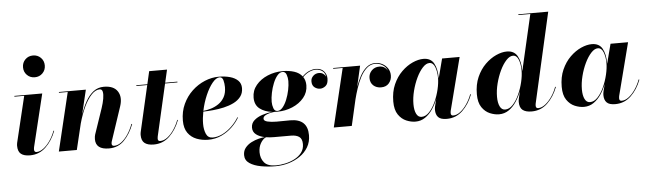

<svg xmlns="http://www.w3.org/2000/svg" viewBox="-57 -994 5036 1489"><g transform="rotate(-5 2461.5 -250.0)"><path d="M149.7 -675Q149.7 -711.2 174 -735.5Q198.2 -759.8 234.4 -759.8Q270.5 -759.8 294.9 -735.5Q319.3 -711.2 319.3 -675Q319.3 -638.9 294.9 -614.5Q270.5 -590.1 234.4 -590.1Q198.2 -590.1 174 -614.5Q149.7 -638.9 149.7 -675ZM347.4 -163.1Q318.8 -88.1 267.7 -39.2Q216.6 9.8 144.5 9.8Q98.1 9.8 74.5 -9.2Q50.8 -28.1 50.8 -73Q50.8 -76.7 51.5 -83.6Q52.2 -90.6 53.2 -95L139.6 -454.1H63.5V-460H280.5L180.9 -50Q180.2 -45.7 179.6 -40.6Q179 -35.6 179 -32Q179 -23.7 183.1 -17.6Q187.3 -11.5 197 -11.5Q222.9 -11.5 250.2 -31.6Q277.6 -51.8 301.9 -86.4Q326.2 -121.1 342.5 -165Z M478.5 -454.1H410.2V-460H620.1L574.2 -268.6Q593.5 -325.2 619.1 -370.8Q644.8 -416.5 679.4 -443.4Q714.1 -470.2 760.5 -470.2Q837.2 -470.2 867.1 -424.1Q897 -377.9 873.8 -307.9L785.4 -43Q782.5 -34.2 782.5 -24.9Q782.5 -7.1 801.5 -7.1Q829.3 -7.1 857.1 -27.8Q884.8 -48.6 908.7 -84.2Q932.6 -119.9 949 -164.6L954.6 -163.1Q926 -88.1 878.8 -39.2Q831.5 9.8 759.5 9.8Q656.5 9.8 656.5 -71Q656.5 -82.5 658 -91.2Q659.4 -99.9 661.6 -106.9L729.5 -306.6Q742.4 -345 748.2 -378.4Q753.9 -411.9 749.5 -432.5Q745.1 -453.1 727.1 -453.1Q693.8 -453.1 662.4 -419.4Q630.9 -385.7 604.1 -328.9Q577.4 -272 558.1 -202.4L509.5 0H369.6Z M1310.8 -163.1Q1282.2 -88.1 1231.1 -39.2Q1179.9 9.8 1107.9 9.8Q1061.5 9.8 1037.1 -9.2Q1012.7 -28.1 1012.7 -73Q1012.7 -76.7 1013.4 -83.6Q1014.2 -90.6 1015.1 -95L1097.4 -454.1H1012.9V-460H1098.9L1121.8 -560.1H1260.7L1237.8 -460H1332.8V-454.1H1236.3L1143.8 -50Q1143.1 -45.7 1142.5 -40.6Q1141.8 -35.6 1141.8 -32Q1141.8 -12.9 1159.9 -12.9Q1189.5 -12.9 1217.4 -34.8Q1245.4 -56.6 1268.4 -91.4Q1291.5 -126.2 1305.9 -165Z M1502.7 -115.5Q1502.7 -71.3 1517.2 -37.8Q1531.7 -4.4 1568.6 -4.4Q1606.9 -4.4 1645.3 -23.7Q1683.6 -43 1716.4 -74.6Q1749.3 -106.2 1771.5 -143.1H1777.3Q1755.4 -104.5 1719.1 -69.5Q1682.9 -34.4 1635.4 -12.3Q1587.9 9.8 1532.5 9.8Q1484.6 9.8 1442.6 -6.3Q1400.6 -22.5 1374.6 -58.7Q1348.6 -95 1348.6 -155Q1348.6 -225.6 1375.5 -283.4Q1402.3 -341.3 1446.9 -383.2Q1491.5 -425 1545.7 -447.6Q1599.9 -470.2 1654.5 -470.2Q1703.1 -470.2 1742.3 -459.4Q1781.5 -448.5 1804.6 -425.7Q1827.6 -402.8 1827.6 -366.9Q1827.6 -327.4 1806.5 -300.2Q1785.4 -272.9 1750.5 -255.7Q1715.6 -238.5 1673.7 -229Q1631.8 -219.5 1589.7 -215.6Q1547.6 -211.7 1512.7 -210.9Q1502.7 -160.4 1502.7 -115.5ZM1661.6 -464.8Q1634.5 -464.8 1605.2 -429.2Q1575.9 -393.6 1551.4 -336.9Q1526.9 -280.3 1513.7 -216.8Q1542 -219.2 1573.7 -228.9Q1605.5 -238.5 1633.4 -257.7Q1661.4 -276.9 1679 -308.3Q1696.5 -339.8 1696.5 -386Q1696.5 -413.6 1689.6 -439.2Q1682.6 -464.8 1661.6 -464.8Z M2084 -160.2Q2073 -160.2 2062.5 -160.9Q2043.5 -158.9 2022.8 -153.8Q2002.2 -148.7 1987.7 -139.2Q1973.1 -129.6 1973.1 -114.5Q1973.1 -98.1 2001.8 -91.1Q2030.5 -84 2071.8 -84Q2098.1 -84 2127.7 -84.5Q2157.2 -85 2178 -85Q2313.2 -85 2313.2 42Q2313.2 95 2289.2 135.5Q2265.1 176 2224.7 203.7Q2184.3 231.4 2134.9 245.6Q2085.4 259.8 2034.9 259.8Q1976.1 259.8 1921.8 249.9Q1867.4 240 1832.9 216.7Q1798.3 193.4 1798.3 152.8Q1798.3 118.9 1817.5 95.5Q1836.7 72 1865.1 57.5Q1893.6 43 1922.4 35.9Q1951.2 28.8 1970.5 27.6Q1929.4 19.3 1903.7 -0.6Q1877.9 -20.5 1877.9 -54Q1877.9 -87.9 1902.8 -110.4Q1927.7 -132.8 1965.8 -145.5Q2003.9 -158.2 2043 -162.6Q1985.8 -169.4 1948.2 -198.6Q1910.6 -227.8 1910.6 -285.2Q1910.6 -340.1 1945.2 -381.8Q1979.7 -423.6 2035.3 -446.9Q2090.8 -470.2 2153.8 -470.2Q2202.6 -470.2 2242.6 -457.3Q2282.5 -444.3 2304.7 -415.5Q2331.1 -441.9 2358.3 -453.4Q2385.5 -464.8 2408 -464.8Q2452.1 -464.8 2473.3 -439.6Q2494.4 -414.3 2494.4 -383.1Q2494.4 -341.8 2473.8 -325.4Q2453.1 -309.1 2430.7 -309.1Q2408.2 -309.1 2388.3 -324Q2368.4 -338.9 2368.4 -371.3Q2368.4 -396 2387 -413.6Q2405.5 -431.2 2432.1 -431.2Q2453.9 -431.2 2468.9 -418.3Q2483.9 -405.5 2486.3 -392.3Q2482.4 -426.5 2460.6 -442.7Q2438.7 -459 2408 -459Q2385.5 -459 2359.6 -447.6Q2333.7 -436.3 2308.1 -410.6Q2326.7 -383.5 2326.7 -345.2Q2326.7 -290.3 2292.2 -248.7Q2257.8 -207 2202.4 -183.6Q2147 -160.2 2084 -160.2ZM2086.4 -166Q2108.4 -166 2127.3 -188.6Q2146.2 -211.2 2160.4 -246.3Q2174.6 -281.5 2182.5 -319.9Q2190.4 -358.4 2190.4 -389.9Q2190.4 -415.3 2181.8 -439.6Q2173.1 -463.9 2151.4 -463.9Q2129.4 -463.9 2110.5 -441.3Q2091.6 -418.7 2077.4 -383.5Q2063.2 -348.4 2055.3 -309.9Q2047.4 -271.5 2047.4 -240Q2047.4 -214.6 2056 -190.3Q2064.7 -166 2086.4 -166ZM1919.7 141.1Q1919.7 189 1946.7 221.2Q1973.6 253.4 2038.3 253.4Q2071.8 253.4 2110.1 245.2Q2148.4 237.1 2182.6 219.6Q2216.8 202.1 2238.5 174.2Q2260.3 146.2 2260.3 106.9Q2260.3 66.2 2237.4 50Q2214.6 33.9 2173.1 33.9H2040.8Q2007.8 33.9 1980 29.3Q1955.6 39.8 1937.6 70.2Q1919.7 100.6 1919.7 141.1Z M2618.9 -454.1H2545.2V-460H2755.1L2718 -297.4Q2733.2 -341.6 2754.6 -381.1Q2776.1 -420.7 2805.7 -445.4Q2835.2 -470.2 2874.3 -470.2Q2902.3 -470.2 2927.9 -457Q2953.4 -443.8 2969.7 -419.9Q2986.1 -396 2986.1 -364Q2986.1 -329.1 2964.5 -303.6Q2942.9 -278.1 2903.1 -278.1Q2866.9 -278.1 2843.1 -299.4Q2819.3 -320.8 2819.3 -357.9Q2819.3 -391.8 2842.9 -415.9Q2866.5 -439.9 2903.1 -439.9Q2927 -439.9 2943.4 -428.2Q2959.7 -416.5 2966.8 -400.6Q2957.5 -430.9 2930.3 -447.6Q2903.1 -464.4 2873.3 -464.4Q2835.4 -464.4 2806.8 -438.7Q2778.1 -413.1 2757.1 -372.8Q2736.1 -332.5 2721.3 -287.6Q2706.5 -242.7 2696.8 -204.1L2650.1 0H2510Z M3353.8 -314Q3353.8 -310.8 3353.8 -307.6L3393.3 -460H3529.8L3424.6 -50Q3423.8 -45.7 3423.2 -40.6Q3422.6 -35.6 3422.6 -32Q3422.6 -12 3440.9 -12Q3468.5 -12 3496.5 -33.4Q3524.4 -54.9 3548.1 -90Q3571.8 -125 3586.4 -165L3592 -163.1Q3563.5 -88.1 3512.2 -39.2Q3460.9 9.8 3388.9 9.8Q3342.5 9.8 3323 -10.4Q3303.5 -30.5 3303.5 -68.1Q3303.5 -79.3 3306.4 -94L3321 -152.8Q3304.7 -110.4 3279.8 -73.2Q3254.9 -36.1 3221.4 -13.2Q3188 9.8 3145.8 9.8Q3111.3 9.8 3074.6 -5.6Q3037.8 -21 3012.5 -58.1Q2987.1 -95.2 2987.1 -160.2Q2987.1 -235.4 3012.7 -293Q3038.3 -350.6 3078.6 -390Q3118.9 -429.4 3163.9 -449.6Q3209 -469.7 3248 -469.7Q3305.2 -469.7 3329.5 -426.3Q3353.8 -382.8 3353.8 -314ZM3348.9 -314Q3348.9 -361.3 3335 -397.5Q3321 -433.6 3292 -433.6Q3266.1 -433.6 3239.5 -404.9Q3212.9 -376.2 3190.7 -330Q3168.5 -283.7 3154.8 -230Q3141.1 -176.3 3141.1 -126Q3141.1 -79.6 3155 -51.3Q3168.9 -22.9 3195.8 -22.9Q3228 -22.9 3255.9 -52.6Q3283.7 -82.3 3304.6 -128.1Q3325.4 -173.8 3337.2 -223.6Q3348.9 -273.4 3348.9 -314Z M4004.4 -314Q4004.4 -310.8 4004.4 -307.4L4105 -744.1H4012.2V-750H4244.9L4086.2 -50Q4085.4 -45.7 4084.8 -40.6Q4084.2 -35.6 4084.2 -32Q4084.2 -23.7 4088.1 -17.6Q4092 -11.5 4102.3 -11.5Q4129.2 -11.5 4157.1 -32.8Q4185.1 -54.2 4209.1 -89.2Q4233.2 -124.3 4247.6 -165L4253.2 -163.1Q4224.6 -88.1 4173.3 -39.2Q4122.1 9.8 4050 9.8Q4003.7 9.8 3979.9 -9.2Q3956.1 -28.1 3956.1 -73Q3956.1 -76.7 3956.9 -83.6Q3957.8 -90.6 3958.5 -95L3972.9 -156.2Q3956.5 -113 3931.6 -75.1Q3906.7 -37.1 3872.9 -13.7Q3839.1 9.8 3796.4 9.8Q3762 9.8 3725.2 -5.6Q3688.5 -21 3663.1 -58.1Q3637.7 -95.2 3637.7 -160.2Q3637.7 -235.4 3663.2 -293.1Q3688.7 -350.8 3728.9 -390.3Q3769 -429.7 3814 -450Q3858.9 -470.2 3897.5 -470.2Q3954.6 -470.2 3979.5 -426.5Q4004.4 -382.8 4004.4 -314ZM3999.5 -314Q3999.5 -361.3 3985.6 -397.5Q3971.7 -433.6 3942.6 -433.6Q3916.7 -433.6 3890.1 -404.9Q3863.5 -376.2 3841.3 -330Q3819.1 -283.7 3805.4 -230Q3791.7 -176.3 3791.7 -126Q3791.7 -79.6 3805.7 -51.3Q3819.6 -22.9 3846.4 -22.9Q3878.7 -22.9 3906.5 -52.6Q3934.3 -82.3 3955.2 -128.1Q3976.1 -173.8 3987.8 -223.6Q3999.5 -273.4 3999.5 -314Z M4665 -314Q4665 -310.8 4665 -307.6L4704.6 -460H4841.1L4735.8 -50Q4735.1 -45.7 4734.5 -40.6Q4733.9 -35.6 4733.9 -32Q4733.9 -12 4752.2 -12Q4779.8 -12 4807.7 -33.4Q4835.7 -54.9 4859.4 -90Q4883.1 -125 4897.7 -165L4903.3 -163.1Q4874.8 -88.1 4823.5 -39.2Q4772.2 9.8 4700.2 9.8Q4653.8 9.8 4634.3 -10.4Q4614.7 -30.5 4614.7 -68.1Q4614.7 -79.3 4617.7 -94L4632.3 -152.8Q4616 -110.4 4591.1 -73.2Q4566.2 -36.1 4532.7 -13.2Q4499.3 9.8 4457 9.8Q4422.6 9.8 4385.9 -5.6Q4349.1 -21 4323.7 -58.1Q4298.3 -95.2 4298.3 -160.2Q4298.3 -235.4 4324 -293Q4349.6 -350.6 4389.9 -390Q4430.2 -429.4 4475.2 -449.6Q4520.3 -469.7 4559.3 -469.7Q4616.5 -469.7 4640.7 -426.3Q4665 -382.8 4665 -314ZM4660.2 -314Q4660.2 -361.3 4646.2 -397.5Q4632.3 -433.6 4603.3 -433.6Q4577.4 -433.6 4550.8 -404.9Q4524.2 -376.2 4502 -330Q4479.7 -283.7 4466.1 -230Q4452.4 -176.3 4452.4 -126Q4452.4 -79.6 4466.3 -51.3Q4480.2 -22.9 4507.1 -22.9Q4539.3 -22.9 4567.1 -52.6Q4595 -82.3 4615.8 -128.1Q4636.7 -173.8 4648.4 -223.6Q4660.2 -273.4 4660.2 -314Z"/></g></svg>

Font: Bodoni* 36
Style: Bold Italic
Weight: 700
Italic angle: -13°
Version: Version 2.000; ttfautohint (v1.8.1)